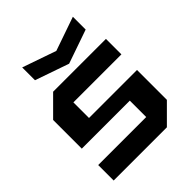

<svg xmlns="http://www.w3.org/2000/svg" viewBox="-213 -892 1018 1018"><g transform="rotate(-45 296.0 -383.5)"><path d="M45 0V-116H405V-239H45V-454L151 -560H547V-444H187V-327H547V-103L444 0ZM506 -767V-671L316 -605L126 -671V-767L316 -701Z"/></g></svg>

Font: Tektur SemiBold
Style: Regular
Weight: 600
Designer: Adam Jagosz
Foundry: Adam Jagosz
Version: Version 1.005;gftools[0.9.30]